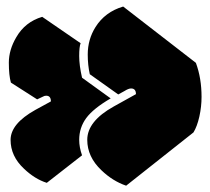

<svg xmlns="http://www.w3.org/2000/svg" viewBox="-20 -614 650 593"><path d="M384.8 -340.8Q399.9 -340.8 399.9 -323.2L331.5 -285.2Q249.5 -239.7 249.5 -182.1Q249.5 -129.4 293.5 -87.9Q328.1 -54.7 369.6 -40.5L577.6 -205.1Q588.9 -223.6 595.7 -253.9Q602.5 -284.2 602.5 -314.9Q602.5 -372.6 585 -419.9L360.4 -593.8Q304.2 -577.1 274.9 -530.3Q251 -492.2 251 -445.8Q251 -413.1 257.3 -384.8L345.2 -322.3L364.7 -333Q377 -340.8 384.8 -340.8ZM30.3 -499Q7.3 -460 7.3 -420.4Q7.3 -380.9 13.7 -358.9L94.7 -307.1L112.3 -315.4Q117.2 -318.4 122.6 -318.4Q137.2 -318.4 137.2 -300.8L88.9 -274.4Q12.7 -231.9 12.7 -181.9Q12.7 -131.8 53.7 -93.3Q87.4 -61 124.5 -49.3L233.4 -134.3Q224.6 -159.2 224.6 -182.1Q224.6 -219.7 246.3 -249.3Q268.1 -278.8 321.8 -310.1L233.4 -374Q224.6 -412.1 224.6 -440.9Q224.6 -469.7 229 -480.5L110.4 -562Q57.6 -546.4 30.3 -499Z"/></svg>

Font: Friends & Family
Style: Regular
Weight: 400
Designer: Sarang Kulkarni, Maithili Shingre, Noopur Datye
Foundry: Ek Type
Version: Version 1.000;hotconv 1.0.117;makeotfexe 2.5.65602